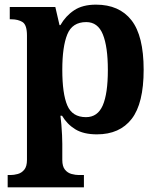

<svg xmlns="http://www.w3.org/2000/svg" viewBox="-20 -566 685 826"><path d="M13 240V187H25Q40 187 56.5 182.5Q73 178 84.5 164Q96 150 96 122V-413Q96 -459 77 -471Q58 -483 29 -483H22V-536H218L236 -458H240Q262 -497 298.5 -521.5Q335 -546 393 -546Q493 -546 545.5 -479Q598 -412 598 -266Q598 -121 546.5 -54.5Q495 12 397 12Q340 12 304.5 -9.5Q269 -31 247 -68H240Q242 -54 244 -30.5Q246 -7 247 15.5Q248 38 248 53V122Q248 150 259.5 164Q271 178 288 182.5Q305 187 319 187H341V240ZM350 -62Q400 -62 422 -112.5Q444 -163 444 -265Q444 -365 422.5 -418Q401 -471 351 -471Q291 -471 269.5 -418Q248 -365 248 -266Q248 -163 269.5 -112.5Q291 -62 350 -62Z"/></svg>

Font: Noto Serif Khojki
Style: Regular
Weight: 400
Designer: Juan Bruce
Version: Version 2.002